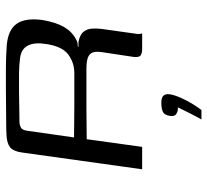

<svg xmlns="http://www.w3.org/2000/svg" viewBox="-46 -456 703 651"><g transform="rotate(-90 305.5 -130.5)"><path d="M367 -189Q367 -189 338.5 -189Q310 -189 263 -189Q216 -189 159 -188L133 0H57L114 -408Q118 -437 132 -448Q146 -459 174 -460Q189 -461 214 -461Q239 -461 269 -461.5Q299 -462 330.5 -462Q362 -462 391 -462Q420 -462 443.5 -461Q467 -460 479 -459Q531 -454 551 -424.5Q571 -395 563 -337Q555 -291 539 -264Q523 -237 497 -224Q493 -221 486 -219.5Q479 -218 472 -218V-216Q476 -216 480.5 -216Q485 -216 489 -216Q514 -211 523.5 -198.5Q533 -186 534 -170Q535 -154 533 -138L517 -24Q515 -14 516 -7.5Q517 -1 518 0H465Q451 0 443.5 -5Q436 -10 438 -29L454 -135Q459 -166 446.5 -177.5Q434 -189 400 -189ZM165 -231Q180 -231 210 -230.5Q240 -230 275 -230Q310 -230 340.5 -230Q371 -230 384 -230Q418 -230 446 -250.5Q474 -271 482 -327Q488 -365 476.5 -387.5Q465 -410 434 -414Q413 -417 382 -417.5Q351 -418 318 -417.5Q285 -417 257 -416.5Q229 -416 215 -416Q211 -416 201 -412.5Q191 -409 188 -392ZM226 201Q235 185 242.5 170.5Q250 156 256 143.5Q262 131 267 121Q265 121 263 121Q261 121 259 121Q251 120 243.5 115Q236 110 238 94Q241 75 252.5 70Q264 65 283 65Q293 65 299.5 67.5Q306 70 309.5 76.5Q313 83 311 96Q308 112 298.5 133Q289 154 277.5 172.5Q266 191 258 201Z"/></g></svg>

Font: Genos
Style: Italic
Weight: 400
Italic angle: -8°
Version: Version 1.010